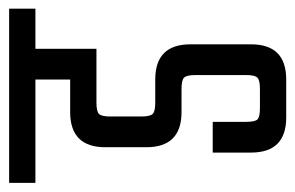

<svg xmlns="http://www.w3.org/2000/svg" viewBox="-156 -526 662 431"><g transform="rotate(-90 175.5 -311.0)"><path d="M281 -426H160Q140 -426 134.5 -420Q129 -414 129 -395V-325Q129 -306 134.5 -300Q140 -294 160 -294H212Q291 -294 291 -215V-79Q291 0 212 0H127Q48 0 48 -79V-165H117V-90Q117 -70 122.5 -64.5Q128 -59 148 -59H191Q210 -59 216 -64.5Q222 -70 222 -90V-204Q222 -224 216 -229.5Q210 -235 191 -235H139Q60 -235 60 -314V-406Q60 -485 139 -485H212V-563H-20V-622H371V-563H281Z"/></g></svg>

Font: Teko Light
Style: Regular
Weight: 300
Designer: Manushi Parikh, Jonny Pinhorn
Foundry: Indian Type Foundry
Version: Version 1.105;PS 1.0;hotconv 1.0.78;makeotf.lib2.5.61930; tt